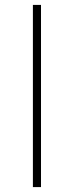

<svg xmlns="http://www.w3.org/2000/svg" viewBox="-20 -762 301 782"><path d="M114 0V-742H147V0Z"/></svg>

Font: Montserrat ExtraLight
Style: Regular
Weight: 200
Designer: Julieta Ulanovsky
Foundry: Julieta Ulanovsky
Version: Version 9.000; ttfautohint (v1.8.4.7-5d5b)